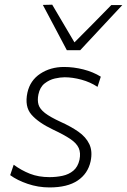

<svg xmlns="http://www.w3.org/2000/svg" viewBox="-20 -791 542 820"><path d="M191.5 9.5Q143 9.5 98.2 -5.8Q53.5 -21 23.5 -43L38.5 -87.5Q71 -63.5 107.8 -49Q144.5 -34.5 191.5 -34.5Q220.5 -34.5 247.2 -40.2Q274 -46 293.2 -62Q312.5 -78 319.5 -108.5Q325.5 -138 316.2 -158.8Q307 -179.5 280.2 -197.5Q253.5 -215.5 206.5 -237.5Q143.5 -267.5 114 -301.8Q84.5 -336 97 -395Q108.5 -447.5 152 -476.2Q195.5 -505 253.5 -505Q294.5 -505 336 -494.5Q377.5 -484 410.5 -463.5L396.5 -420Q365.5 -440.5 327.5 -450.8Q289.5 -461 256 -461Q238 -461 214.5 -455.8Q191 -450.5 170.8 -434.8Q150.5 -419 144 -387.5Q139 -363 144.5 -344.2Q150 -325.5 172.2 -308.2Q194.5 -291 239 -270.5Q282.5 -251 314.8 -228.5Q347 -206 361.5 -175.5Q376 -145 367 -102Q355.5 -49.5 311.8 -20Q268 9.5 191.5 9.5ZM265.5 -576.5Q240 -625 214.2 -673.5Q188.5 -722 163 -770L203 -771Q249 -692 298 -610Q338 -650 377 -689.5Q416 -729 455.5 -769.5H502.5Q456.5 -720 412 -672.5Q367.5 -625 322.5 -576.5Z"/></svg>

Font: Commissioner ExtraLight
Style: Italic
Weight: 200
Italic angle: -12°
Designer: Kostas Bartsokas
Foundry: Kostas Bartsokas
Version: Version 1.000; ttfautohint (v1.8.3)